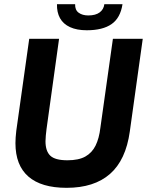

<svg xmlns="http://www.w3.org/2000/svg" viewBox="-20 -883 704 920"><path d="M299 17Q178 17 116 -37Q54 -91 54 -197Q54 -209 55 -224.5Q56 -240 58 -256L120 -697H263L203 -265Q201 -248 199.5 -233.5Q198 -219 198 -206Q198 -159 221 -137Q244 -115 303 -115Q357 -115 389 -133Q421 -151 438 -185.5Q455 -220 461 -271L521 -697H664L602 -253Q583 -116 507 -49.5Q431 17 299 17ZM396 -738Q348 -738 315.5 -753Q283 -768 267.5 -796Q252 -824 253 -863H340Q339 -835 357 -822Q375 -809 403 -809Q438 -809 457.5 -823.5Q477 -838 480 -863H567Q557 -797 514.5 -767.5Q472 -738 396 -738Z"/></svg>

Font: Hanken Grotesk ExtraBold
Style: Italic
Weight: 800
Italic angle: -8°
Designer: Alfredo Marco Pradil
Foundry: Hanken Design Co.
Version: Version 3.013